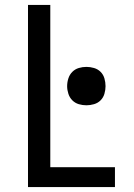

<svg xmlns="http://www.w3.org/2000/svg" viewBox="-20 -755 540 775"><path d="M93 0V-735H183V-80H444V0ZM329 -330Q313 -330 298 -334.5Q283 -339 272 -350Q261 -361 256 -376.5Q251 -392 251 -407Q251 -423 256 -438.5Q261 -454 272 -465Q283 -476 298 -480.5Q313 -485 329 -485Q344 -485 359.5 -480.5Q375 -476 386 -465Q397 -454 401.5 -438.5Q406 -423 406 -407Q406 -392 401.5 -376.5Q397 -361 386 -350Q375 -339 359.5 -334.5Q344 -330 329 -330Z"/></svg>

Font: Iosevka SS18 Medium
Style: Regular
Weight: 500
Monospace: yes
Designer: Belleve Invis
Foundry: Belleve Invis
Version: Version 25.1.1; ttfautohint (v1.8.4)